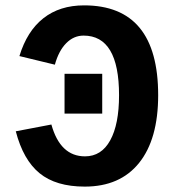

<svg xmlns="http://www.w3.org/2000/svg" viewBox="-20 -689 640 719"><path d="M425.8 -332.5Q425.8 -555.7 293 -555.7Q255.9 -555.7 227.8 -527.1Q199.7 -498.5 185.5 -446.8L52.7 -479Q81.1 -572.3 142.3 -620.6Q203.6 -668.9 294.9 -668.9Q572.3 -668.9 572.3 -332.5Q572.3 -168 501 -79.1Q429.7 9.8 297.4 9.8Q189.5 9.8 128.2 -40.3Q66.9 -90.3 39.1 -197.3L172.4 -222.7Q205.6 -103.5 298.3 -103.5Q359.9 -103.5 392.8 -163.6Q425.8 -223.6 425.8 -332.5ZM221.7 -263.7V-412.6H362.8V-263.7Z"/></svg>

Font: Liberation Mono
Style: Bold
Weight: 700
Monospace: yes
Designer: Steve Matteson
Foundry: Ascender Corporation
Version: Version 2.1.5